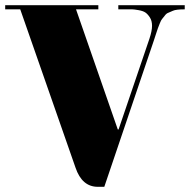

<svg xmlns="http://www.w3.org/2000/svg" viewBox="-40 -720 732 740"><path d="M536 -571Q546 -601 546 -620.5Q546 -640 537.5 -653Q529 -666 520 -672Q511 -678 493.5 -681Q476 -684 470 -684H416V-700H672V-684Q638 -684 626.5 -678.5Q615 -673 608 -670.5Q601 -668 594.5 -659Q588 -650 584.5 -646.5Q581 -643 575.5 -629Q570 -615 568.5 -611Q567 -607 561 -588.5Q555 -570 553 -564L362 0H337Q276 0 251 -74L38 -684H-20V-700H339V-684H253L414 -221H417Z"/></svg>

Font: Elsie Black
Style: Regular
Weight: 900
Designer: Alejandro Inler
Foundry: Alejandro Inler
Version: 1.002